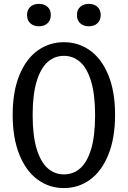

<svg xmlns="http://www.w3.org/2000/svg" viewBox="-20 -960 660 992"><path d="M45.5 -367Q45.5 -487.2 80.2 -571.7Q114.8 -656.2 174.8 -699.1Q234.7 -742 310.2 -742Q385.7 -742 445.5 -699.1Q505.3 -656.2 539.9 -571.7Q574.5 -487.2 574.5 -367Q574.5 -246.2 539.8 -160.8Q505.2 -75.3 445.3 -31.8Q385.5 11.7 310.2 11.7Q234.7 11.7 174.8 -31.8Q114.8 -75.3 80.2 -160.8Q45.5 -246.2 45.5 -367ZM471.3 -365.5Q471.3 -471.5 450.7 -539.8Q430 -608 393.9 -639.8Q357.8 -671.5 310.2 -671.5Q262.5 -671.5 226.3 -639.8Q190.2 -608 169.4 -539.8Q148.7 -471.5 148.7 -365.5Q148.7 -259.5 169.4 -191Q190.2 -122.5 226.3 -90.8Q262.5 -59 310.2 -59Q358.2 -59 394.2 -90.2Q430.3 -121.5 450.8 -189.7Q471.3 -257.8 471.3 -365.5ZM119.7 -882.3Q119.7 -909.2 136.6 -924.6Q153.5 -940 181.3 -940Q208.7 -940 225.6 -924.6Q242.5 -909.2 242.5 -882.3Q242.5 -855.5 225.6 -839.8Q208.7 -824.2 181.3 -824.2Q153.5 -824.2 136.6 -839.8Q119.7 -855.3 119.7 -882.3ZM377.5 -882.3Q377.5 -909.2 394.4 -924.6Q411.3 -940 439.2 -940Q466.5 -940 483.4 -924.6Q500.3 -909.2 500.3 -882.3Q500.3 -855.5 483.4 -839.8Q466.5 -824.2 439.2 -824.2Q411.3 -824.2 394.4 -839.8Q377.5 -855.3 377.5 -882.3Z"/></svg>

Font: Monaspace Xenon Var
Style: Regular
Weight: 400
Designer: Riley Cran and the Lettermatic Team
Version: Version 1.000 (Monaspace Xenon Var)